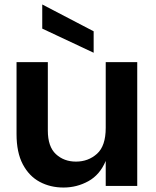

<svg xmlns="http://www.w3.org/2000/svg" viewBox="-20 -832 698 859"><path d="M54 0ZM54 0ZM264 7Q205 7 157.5 -18.5Q110 -44 82 -97Q54 -150 54 -232V-554H194V-248Q194 -176 230 -142.5Q266 -109 320 -109Q375 -109 414 -144Q453 -179 453 -260V-554H594V0H453V-112Q427 -50 375.5 -21.5Q324 7 264 7ZM399 -596 169 -704V-812L399 -692Z"/></svg>

Font: Ulagadi Sans SemiBold
Style: Regular
Weight: 600
Designer: Ninad Kale (Devanagari), Jonny Pinhorn (Latin)
Foundry: Indian Type Foundry
Version: Version 3.01;March 29, 2020;FontCreator 12.0.0.2522 64-bit; 